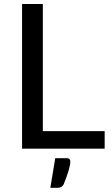

<svg xmlns="http://www.w3.org/2000/svg" viewBox="-20 -737 554 952"><path d="M192.4 -86.9H499V0H89.4V-717.3H192.4ZM311.5 47.4Q328.6 47.4 328.6 64Q328.6 95.7 296.4 175.3Q287.1 195.3 262.7 194.3H229.5L253.9 47.4Z"/></svg>

Font: Lato-Medium
Style: Regular
Weight: 500
Designer: Lukasz Dziedzic
Foundry: tyPoland Lukasz Dziedzic
Version: Version 2.006; 2014-01-15